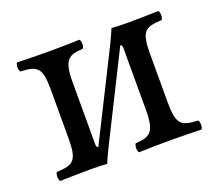

<svg xmlns="http://www.w3.org/2000/svg" viewBox="-82 -544 750 659"><g transform="rotate(-20 293.0 -214.5)"><path d="M198 -63C195 -63 191 -65 191 -75V-303C191 -386 212 -395 263 -398C269 -404 269 -425 263 -431C240 -430 183 -429 146 -429C113.4 -429 73 -430 35 -431C29 -425 29 -404 35 -398C96 -395 112 -386 112 -303V-126C112 -43 96 -34 35 -31C29 -25 29 -4 35 2C74 1 114 0 146 0C168.6 0 196 1 207 2C212 -11.8 221.3 -31.7 231.6 -52.2L388 -365C391 -365 395 -363 395 -353V-126C395 -43 374 -34 323 -31C317 -25 317 -4 323 2C346 1 400.2 0 440 0C470.8 0 512 1 551 2C557 -4 557 -25 551 -31C490 -34 474 -43 474 -126V-303C474 -386 490 -395 551 -398C557 -404 557 -425 551 -431C511 -430 470.8 -429 440 -429C417.8 -429 390 -430 380 -431C372.2 -412.5 363.1 -392.4 354.1 -374.5Z"/></g></svg>

Font: Libertinus Serif
Style: Regular
Weight: 400
Designer: Philipp H. Poll
Foundry: Khaled Hosny
Version: Version 6.2